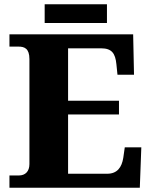

<svg xmlns="http://www.w3.org/2000/svg" viewBox="-20 -874 705 894"><path d="M188 -767H478V-854H188ZM24 0H631L638 -188H561L554 -139C547 -95 526 -65 479 -65H297V-341H534V-405H297V-649H451C500 -649 517 -626 522 -575L527 -526H604L600 -714H24V-657H66C93 -657 117 -649 117 -599V-110C117 -76 98 -57 68 -57H24Z"/></svg>

Font: Noto Serif Gurmukhi ExtraBold
Style: Regular
Weight: 800
Designer: Vaibhav Singh and the Monotype Design Team
Foundry: Monotype Imaging Inc.
Version: Version 2.004